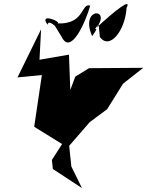

<svg xmlns="http://www.w3.org/2000/svg" viewBox="-20 -942 749 977"><path d="M335 -392 340 -420 331 -664 181 -638 189 -793 69 -548 193 -560 154 -297 296 -209 244 -128 249 -82 397 15 343 -95 332 -200 437 -321 525 -386 606 -516 709 -597 433 -595 363 -552 309 -407 276 -358ZM294 -754C340 -659 415 -828 439 -913C389 -932 416 -801 243 -826C347 -805 166 -894 222 -816C228 -858 305 -756 246 -832ZM488 -754C539 -684 618 -790 624 -902C652 -956 567 -890 471 -801C550 -904 384 -906 449 -758C499 -828 437 -766 482 -818Z"/></svg>

Font: Asimov Silicon
Style: Regular
Weight: 400
Designer: Google
Version: Version 2.000980; 2014